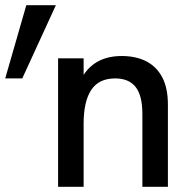

<svg xmlns="http://www.w3.org/2000/svg" viewBox="-52 -717 727 737"><path d="M33.5 -416H-32L49 -697H162.5ZM592.5 0H494.5V-280Q494.5 -350.5 468.5 -383.2Q442.5 -416 390 -416Q327.5 -416 298.2 -371.8Q269 -327.5 269 -242.5V0H171V-493H269V-429.5Q316.5 -502 415.5 -502Q469.5 -502 509.2 -481.8Q549 -461.5 570.8 -420.2Q592.5 -379 592.5 -315.5Z"/></svg>

Font: Acari Sans Neue SemiBold
Style: Regular
Weight: 600
Designer: Alfredo Marco Pradil (font), Cristiano Sobral (main changes)
Foundry: Hanken Design Co. (font), Cristiano Sobral (main changes)
Version: Version 2.459;March 19, 2022;FontCreator 14.0.0.2808 64-bit;